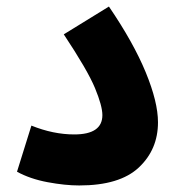

<svg xmlns="http://www.w3.org/2000/svg" viewBox="-20 -561 546 587"><path d="M32 -36Q72 -14 125.5 -4Q179 6 222 6Q346 6 404.5 -49Q463 -104 463 -187Q463 -249 425.5 -340Q388 -431 313 -541L175 -456Q248 -346 270.5 -291.5Q293 -237 293 -209Q293 -150 207 -150Q143 -150 76 -177Z"/></svg>

Font: Noto Sans Arabic SemiCondensed Extra
Style: Regular
Weight: 800
Width: 4
Designer: Nadine Chahine - Monotype Design Team
Foundry: Monotype Imaging Inc.
Version: Version 1.902